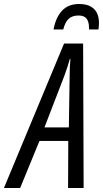

<svg xmlns="http://www.w3.org/2000/svg" viewBox="-85 -933 512 953"><path d="M-65.4 0 232.9 -716.8H327.6L330.1 0H252.9L253.9 -233.4H110.8L15.1 0ZM135.7 -300.8H256.8L260.7 -556.6Q260.7 -580.6 261.7 -601.8Q262.7 -623 264.6 -640.6H261.7Q256.8 -624 250.5 -603.3Q244.1 -582.5 234.4 -556.6ZM180.7 -786.6Q191.9 -846.7 222.9 -879.9Q253.9 -913.1 307.6 -913.1Q342.8 -913.1 364.5 -901.1Q386.2 -889.2 396.2 -868.4Q406.2 -847.7 406.2 -820.3Q406.2 -811 405.5 -803Q404.8 -794.9 403.8 -786.6H357.4Q357.4 -811 352.1 -826.4Q346.7 -841.8 335 -848.9Q323.2 -856 304.2 -856Q274.4 -856 256.3 -840.1Q238.3 -824.2 229 -786.6Z"/></svg>

Font: Open Sans Condensed
Style: Italic
Weight: 400
Width: 3
Italic angle: -12°
Designer: Monotype Design Team
Foundry: Monotype Imaging Inc.
Version: Version 3.000